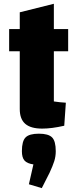

<svg xmlns="http://www.w3.org/2000/svg" viewBox="-20 -650 402 991"><path d="M197.8 13.8Q138.8 13.8 110.4 -10.8Q82 -35.4 82 -87V-586.5L258 -630.5V-126.4Q274.3 -123.9 289.1 -122.4Q304 -120.9 319.9 -119.9L311.6 -1Q278.3 6.5 249.9 10.2Q221.4 13.8 197.8 13.8ZM27.2 -385.4V-500H331.8V-385.4ZM195.7 321 129.1 301.1 152.4 198.6Q120.3 194 106.7 178.9Q93 163.8 93 130.3Q93 78.4 112.1 59.2Q131.1 40 180.8 40Q229.7 40 248.8 59.2Q267.8 78.4 267.8 130.3Q267.8 157.2 260.1 181.7Q252.3 206.2 235.8 241.8Z"/></svg>

Font: Changa
Style: Regular
Weight: 400
Designer: Eduardo Rodriguez Tunni
Foundry: Eduardo Rodriguez Tunni
Version: Version 3.003